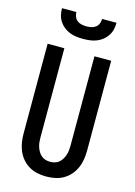

<svg xmlns="http://www.w3.org/2000/svg" viewBox="-141 -1028 781 1109"><g transform="rotate(15 250.0 -473.5)"><path d="M250 8Q223 8 196.5 2.5Q170 -3 147 -16.5Q124 -30 106.5 -50.5Q89 -71 78.5 -95.5Q68 -120 64 -146.5Q60 -173 60 -200V-735H160V-200Q160 -186 161.5 -172Q163 -158 167.5 -144.5Q172 -131 179.5 -118.5Q187 -106 197.5 -97Q208 -88 222 -84Q236 -80 250 -80Q264 -80 278 -84Q292 -88 302.5 -97Q313 -106 320.5 -118.5Q328 -131 332.5 -144.5Q337 -158 338.5 -172Q340 -186 340 -200V-735H440V-200Q440 -173 436 -146.5Q432 -120 421.5 -95.5Q411 -71 393.5 -50.5Q376 -30 353 -16.5Q330 -3 303.5 2.5Q277 8 250 8ZM250 -815Q230 -815 209.5 -817.5Q189 -820 170 -827.5Q151 -835 135 -847.5Q119 -860 107.5 -877.5Q96 -895 91.5 -915Q87 -935 87 -955H173Q173 -941 178.5 -927Q184 -913 195.5 -904.5Q207 -896 221.5 -893Q236 -890 250 -890Q264 -890 278.5 -893Q293 -896 304.5 -904.5Q316 -913 321.5 -927Q327 -941 327 -955H413Q413 -935 408.5 -915Q404 -895 392.5 -877.5Q381 -860 365 -847.5Q349 -835 330 -827.5Q311 -820 290.5 -817.5Q270 -815 250 -815Z"/></g></svg>

Font: Iosevka Term Curly Semibold
Style: Regular
Weight: 600
Designer: Belleve Invis
Foundry: Belleve Invis
Version: Version 32.3.0